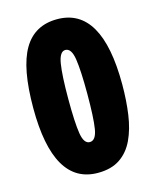

<svg xmlns="http://www.w3.org/2000/svg" viewBox="-111 -800 717 886"><g transform="rotate(-15 247.5 -357.0)"><path d="M460 -356Q460 -279 450.5 -212.5Q441 -146 417.5 -96Q394 -46 352.5 -18Q311 10 247 10Q35 10 35 -356Q35 -547 87 -635.5Q139 -724 247 -724Q460 -724 460 -356ZM202 -356Q202 -241 210.5 -189Q219 -137 247 -137Q276 -137 284.5 -189Q293 -241 293 -356Q293 -467 284.5 -522Q276 -577 247 -577Q220 -577 211 -522Q202 -467 202 -356Z"/></g></svg>

Font: Noto Sans Khmer UI ExtraCondensed Black
Style: Regular
Weight: 900
Width: 2
Designer: Danh Hong and the Monotype Design Team
Foundry: Monotype Imaging Inc.
Version: Version 2.002; ttfautohint (v1.8.4.7-5d5b)